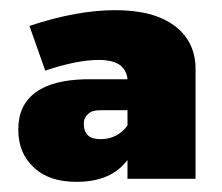

<svg xmlns="http://www.w3.org/2000/svg" viewBox="-20 -810 437 378"><path d="M324 -759C296 -780 257 -790 207 -790C158 -790 101 -780 38 -759L69 -671C111 -685 146 -692 174 -692C192 -692 206 -689 216 -682C225 -675 230 -666 231 -654H149C106 -653 73 -645 50 -628C27 -611 16 -587 16 -555C16 -524 26 -499 47 -480C67 -461 95 -452 131 -452C176 -452 209 -466 231 -495V-458H365V-670C366 -708 352 -738 324 -759ZM231 -563C218 -545 200 -536 178 -536C156 -536 145 -546 145 -566C145 -575 148 -581 154 -586C159 -591 167 -593 178 -593H231Z"/></svg>

Font: Argentum Sans ExtraBold
Style: Regular
Weight: 800
Designer: Julieta Ulanovsky
Foundry: Julieta Ulanovsky
Version: Version 5.001;February 15, 2019;FontCreator 11.5.0.2425 64-b